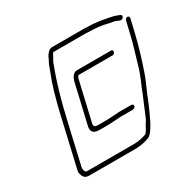

<svg xmlns="http://www.w3.org/2000/svg" viewBox="-136 -759 903 893"><g transform="rotate(-30 315.5 -312.0)"><path d="M622 -561C616 -561 609 -555 608 -549L591 -477C580 -430 566 -390 553 -343C539 -291 520 -258 503 -212C497 -197 488 -177 477 -150C459 -107 461 -108 445 -84C441 -77 426 -45 418 -45C400 -38 375 -33 352 -33H106C102 -33 98 -33 95 -34C89 -39 85 -52 88 -63L139 -284C160 -376 184 -462 214 -539C218 -554 224 -561 230 -572C231 -576 237 -585 241 -591H410C415 -591 421 -591 428 -590C465 -590 502 -586 531 -578L553 -574C559 -573 563 -572 566 -571C575 -567 593 -554 602 -570C606 -577 604 -582 598 -585C584 -589 577 -594 561 -597C523 -605 483 -613 435 -613C428 -614 421 -614 416 -614H246C231 -614 213 -591 208 -576C204 -566 196 -556 192 -542C184 -522 177 -499 168 -478C148 -419 131 -351 116 -284L65 -63C63 -56 62 -50 63 -44C68 -25 73 -10 100 -10H346C372 -10 399 -15 420 -23C435 -28 445 -43 454 -57C474 -86 508 -166 524 -208C540 -245 549 -262 562 -300C581 -356 600 -417 614 -477L631 -549C632 -555 628 -561 622 -561ZM477 -463H294C276 -463 263 -444 258 -424L209 -213C202 -184 216 -170 246 -170H294C308 -170 320 -172 333 -172C345 -172 362 -175 373 -174H428C434 -174 442 -180 443 -186C444 -192 439 -197 433 -197H378C367 -198 350 -195 338 -195C325 -195 314 -193 300 -193H252C236 -193 229 -198 232 -213L281 -424C282 -430 286 -435 289 -440H472C479 -440 484 -445 486 -452C488 -459 484 -463 477 -463Z"/></g></svg>

Font: Electronic
Style: ExLtIt
Weight: 200
Version: Version 1.011